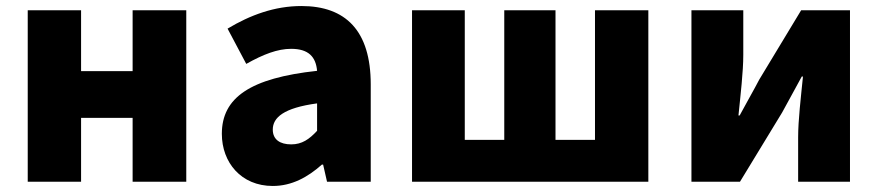

<svg xmlns="http://www.w3.org/2000/svg" viewBox="-20 -603 2911 637"><path d="M72 0H249V-212H420V0H598V-569H420V-367H249V-569H72Z M885 14C948 14 1001 -15 1048 -57H1052L1065 0H1210V-323C1210 -501 1127 -583 980 -583C891 -583 810 -553 735 -508L797 -391C854 -423 901 -441 946 -441C1004 -441 1028 -414 1032 -368C810 -344 716 -279 716 -159C716 -64 780 14 885 14ZM946 -124C909 -124 885 -140 885 -173C885 -213 921 -245 1032 -260V-169C1006 -141 982 -124 946 -124Z M1347 0H2131V-569H1954V-139H1823V-569H1653V-139H1522V-569H1347Z M2274 0H2435L2575 -230C2593 -262 2621 -315 2640 -349H2644C2637 -279 2628 -204 2628 -148V0H2800V-569H2638L2499 -339C2482 -306 2452 -254 2434 -220H2430C2437 -289 2446 -365 2446 -421V-569H2274Z"/></svg>

Font: Noto Sans Korean Black
Style: Bold
Weight: 900
Designer: Ryoko NISHIZUKA (kana & ideographs); Paul D. Hunt (Latin, Greek & Cyrillic); Wenlong ZHANG (bopomofo); Sandoll Communica
Foundry: Adobe Systems Incorporated
Version: Version 1.000;PS 1;hotconv 1.0.78;makeotf.lib2.5.61930